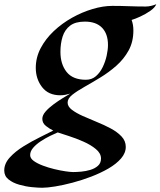

<svg xmlns="http://www.w3.org/2000/svg" viewBox="-37 -554 753 901"><path d="M696.3 -534.2Q690.4 -518.6 668.5 -503.2Q646.5 -487.8 621.3 -476.3Q596.2 -464.8 580.6 -460.4Q588.9 -438.5 588.9 -411.1Q588.9 -357.9 566.7 -317.4Q544.4 -276.9 509.3 -245.8Q474.1 -214.8 434.6 -190.7Q395 -166.5 359.9 -146.7Q324.7 -127 302.5 -109.4Q280.3 -91.8 280.3 -72.8Q280.3 -54.2 300 -39.1Q319.8 -23.9 350.8 -10Q381.8 3.9 416.7 18.1Q451.7 32.2 482.7 48.8Q513.7 65.4 533.4 86.4Q553.2 107.4 553.2 135.3Q553.2 164.1 531 189.7Q508.8 215.3 472.2 236.6Q435.5 257.8 391.6 274.7Q347.7 291.5 303.5 303.2Q259.3 314.9 221.7 321Q184.1 327.1 161.1 327.1Q142.6 327.1 112.8 324.2Q83 321.3 53.2 312.7Q23.4 304.2 3.2 288.1Q-17.1 272 -17.1 246.1Q-17.1 213.4 9 184.8Q35.2 156.2 73.5 132.6Q111.8 108.9 150.1 90.1Q188.5 71.3 212.9 58.6Q196.8 51.3 179.2 37.6Q161.6 23.9 161.6 3.9Q161.6 -13.2 176.8 -30.5Q191.9 -47.9 214.1 -64.2Q236.3 -80.6 257.8 -93.8Q279.3 -106.9 292.5 -114.7Q281.2 -111.3 269.5 -109.1Q257.8 -106.9 246.1 -106.9Q189.9 -106.9 160.4 -145.3Q130.9 -183.6 130.9 -235.8Q130.9 -284.2 153.8 -327.9Q176.8 -371.6 215.3 -408Q253.9 -444.3 301 -470.7Q348.1 -497.1 397.5 -511.7Q446.8 -526.4 490.2 -526.4Q529.3 -526.4 568.4 -524.9Q607.4 -523.4 646.5 -523.4Q659.2 -523.4 671.9 -526.4Q684.6 -529.3 696.3 -534.2ZM361.3 -452.6Q316.9 -452.6 292 -433.6Q267.1 -414.6 256.8 -382.3Q246.6 -350.1 246.6 -310.5Q246.6 -252.9 275.6 -216.3Q304.7 -179.7 366.2 -179.7Q393.6 -179.7 413.1 -196.5Q432.6 -213.4 445.1 -239.3Q457.5 -265.1 463.6 -293Q469.7 -320.8 469.7 -343.3Q469.7 -395 441.9 -423.8Q414.1 -452.6 361.3 -452.6ZM233.9 67.4Q219.7 73.2 198.2 83.7Q176.8 94.2 155 108.4Q133.3 122.6 118.9 139.2Q104.5 155.8 104.5 173.8Q104.5 189 121.3 201.2Q138.2 213.4 164.1 223.1Q189.9 232.9 218.5 239.7Q247.1 246.6 270.8 250Q294.4 253.4 306.2 253.4Q321.8 253.4 343.8 251.5Q365.7 249.5 387 243.2Q408.2 236.8 422.6 224.1Q437 211.4 437 189.9Q437 165.5 412.8 145.5Q388.7 125.5 354.2 110.4Q319.8 95.2 286.4 84.5Q252.9 73.7 233.9 67.4Z"/></svg>

Font: Lugrasimo
Style: Regular
Weight: 400
Designer: The DocRepair Project, Astigmatic (AOETI)
Foundry: Google
Version: Version 1.001